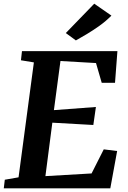

<svg xmlns="http://www.w3.org/2000/svg" viewBox="-26 -1020 692 1040"><path d="M-5.5 0 0 -46.5 74.5 -59.5 157.5 -682 87.5 -693.5 93 -743H610L597 -571.5H525L494 -678.5L301.5 -689.5L266 -423.5L493.5 -440.5L479.5 -343L257.5 -355.5L220 -66L470 -80.5L536 -211L608.5 -202L571.5 0ZM385 -801 330.5 -841 484.5 -1000 577.5 -935.5Q548 -905.5 513 -880.5Q478 -855.5 444.5 -835.5Q411 -815.5 385 -801Z"/></svg>

Font: Merriweather
Style: Bold Italic
Weight: 700
Italic angle: -7.8°
Version: Version 2.101